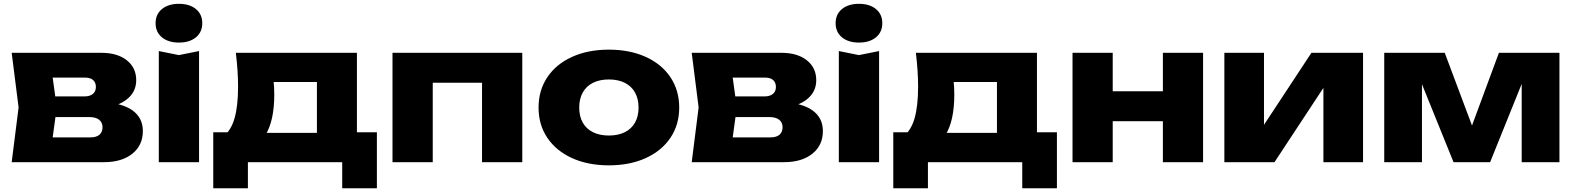

<svg xmlns="http://www.w3.org/2000/svg" viewBox="-20 -848 8230 1004"><path d="M77.2 -286.2 41.1 -571.8H510.8Q593.5 -571.8 642.9 -532.9Q692.3 -493.9 692.3 -428.8Q692.3 -366.8 642.6 -328Q592.8 -289.2 504.6 -280.3L517.9 -313.4Q619.1 -309.4 673.1 -270.5Q727 -231.5 727 -162.5Q727 -88.2 671.9 -44.1Q616.8 0 523.8 0H41.1ZM162.5 -129.6H452.5Q483.7 -129.6 499.9 -143.3Q516.1 -156.9 516.1 -182.9Q516.1 -207.5 498.5 -221.7Q480.9 -235.9 445.9 -235.9H203.5V-343.9H421.7Q450.6 -343.9 466 -357.1Q481.4 -370.3 481.4 -393.3Q481.4 -416.2 467.1 -429.2Q452.7 -442.2 424.9 -442.2H163.5L243.7 -527.8L276.9 -286.2L243.7 -43.7Z M915.6 -559.9 1020.9 -581V0H810.4V-581ZM793.6 -726.7Q793.6 -773.3 826.9 -800.7Q860.1 -828 915.6 -828Q971.2 -828 1004.4 -800.7Q1037.7 -773.3 1037.7 -726.7Q1037.7 -680.1 1004.4 -652.7Q971.2 -625.4 915.6 -625.4Q860.1 -625.4 826.9 -652.7Q793.6 -680.1 793.6 -726.7Z M1950.8 136.5H1769.5V0H1276.3V136.5H1095.1V-156.5H1269L1307 -153.2H1721.3L1755.9 -156.5H1950.8ZM1846.4 -571.8V-38.6H1637.2V-515.6L1733.5 -419.2H1315.7L1393.8 -496.4Q1406.9 -458.9 1410.6 -425.1Q1414.2 -391.2 1414.2 -353.2Q1414.2 -215.3 1366.9 -139.7Q1319.6 -64 1233 -64L1147.5 -135.6Q1186.9 -163.4 1205.9 -227.6Q1224.9 -291.8 1224.9 -395.1Q1224.9 -475 1213.3 -571.8Z M2711.1 0H2500.6V-511.4L2596.9 -415.3H2146.5L2242.9 -511.4V0H2032.4V-571.8H2711.1Z M2796.2 -285.6Q2796.2 -375.5 2842.1 -444.2Q2888.1 -512.8 2971.4 -550.6Q3054.8 -588.4 3163.9 -588.4Q3273.1 -588.4 3356.5 -550.6Q3439.8 -512.8 3485.8 -444.2Q3531.7 -375.5 3531.7 -285.6Q3531.7 -195.6 3485.8 -127.4Q3439.8 -59.1 3356.5 -21.2Q3273.1 16.6 3163.9 16.6Q3054.8 16.6 2971.4 -21.2Q2888.1 -59.1 2842.1 -127.4Q2796.2 -195.6 2796.2 -285.6ZM3319.1 -285.6Q3319.1 -331 3300.6 -364.2Q3282.1 -397.5 3247.1 -415Q3212.1 -432.5 3163.9 -432.5Q3115.8 -432.5 3080.8 -415Q3045.8 -397.5 3027.3 -364.2Q3008.8 -331 3008.8 -285.6Q3008.8 -239.9 3027.3 -206.9Q3045.8 -174 3080.8 -156.7Q3115.8 -139.3 3163.9 -139.3Q3212.1 -139.3 3247.1 -156.7Q3282.1 -174 3300.6 -206.9Q3319.1 -239.9 3319.1 -285.6Z M3633.2 -286.2 3597.1 -571.8H4066.8Q4149.5 -571.8 4198.9 -532.9Q4248.3 -493.9 4248.3 -428.8Q4248.3 -366.8 4198.6 -328Q4148.8 -289.2 4060.6 -280.3L4073.9 -313.4Q4175.1 -309.4 4229.1 -270.5Q4283 -231.5 4283 -162.5Q4283 -88.2 4227.9 -44.1Q4172.8 0 4079.8 0H3597.1ZM3718.5 -129.6H4008.5Q4039.7 -129.6 4055.9 -143.3Q4072.1 -156.9 4072.1 -182.9Q4072.1 -207.5 4054.5 -221.7Q4036.9 -235.9 4001.9 -235.9H3759.5V-343.9H3977.7Q4006.6 -343.9 4022 -357.1Q4037.4 -370.3 4037.4 -393.3Q4037.4 -416.2 4023.1 -429.2Q4008.7 -442.2 3980.9 -442.2H3719.5L3799.7 -527.8L3832.9 -286.2L3799.7 -43.7Z M4471.6 -559.9 4576.9 -581V0H4366.4V-581ZM4349.6 -726.7Q4349.6 -773.3 4382.9 -800.7Q4416.1 -828 4471.6 -828Q4527.2 -828 4560.4 -800.7Q4593.7 -773.3 4593.7 -726.7Q4593.7 -680.1 4560.4 -652.7Q4527.2 -625.4 4471.6 -625.4Q4416.1 -625.4 4382.9 -652.7Q4349.6 -680.1 4349.6 -726.7Z M5506.8 136.5H5325.5V0H4832.3V136.5H4651.1V-156.5H4825L4863 -153.2H5277.3L5311.9 -156.5H5506.8ZM5402.4 -571.8V-38.6H5193.2V-515.6L5289.5 -419.2H4871.7L4949.8 -496.4Q4962.9 -458.9 4966.6 -425.1Q4970.2 -391.2 4970.2 -353.2Q4970.2 -215.3 4922.9 -139.7Q4875.6 -64 4789 -64L4703.5 -135.6Q4742.9 -163.4 4761.9 -227.6Q4780.9 -291.8 4780.9 -395.1Q4780.9 -475 4769.3 -571.8Z M5798.6 -571.8V0H5588.4V-571.8ZM6271.1 -571.8V0H6060.9V-571.8ZM6140.2 -370.8V-214.3H5709.4V-370.8Z M6382.4 -571.8H6589.6V-115L6546.1 -129.2L6837.6 -571.8H7107.6V0H6900.3V-469.7L6944.2 -455.1L6644.5 0H6382.4Z M7218.4 -571.8H7534.8L7705.9 -115.3H7649L7818.1 -571.8H8134.6V0H7937.2V-491.8H7970.5L7772.1 0H7580.8L7382.4 -489.8L7415.7 -491.5V0H7218.4Z"/></svg>

Font: Unbounded Variable
Style: Regular
Weight: 400
Designer: Luke Prowse, Jean-Baptiste Morizot, Fátima Lázaro, Florian Runge
Foundry: NaN
Version: Version 1.600;FEAKit 1.0